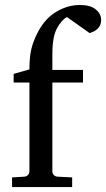

<svg xmlns="http://www.w3.org/2000/svg" viewBox="-20 -757 429 777"><path d="M389.2 -676.8Q389.2 -656.7 379.2 -645.3Q369.1 -633.8 357.9 -628.9Q346.7 -624 342.8 -623L251 -688Q229.5 -676.8 210.7 -642.6Q191.9 -608.4 191.9 -538.1V-474.1H315.9V-422.9H191.9V-64Q191.9 -54.7 198 -48.6Q204.1 -42.5 212.9 -42L272 -39.1V0H28.8V-39.1L78.1 -42Q86.9 -42.5 93 -48.6Q99.1 -54.7 99.1 -64V-422.9H35.2V-458L99.1 -476.1Q99.1 -525.4 106.7 -557.9Q114.3 -590.3 132.8 -626Q162.1 -682.6 208.3 -709.7Q254.4 -736.8 303.2 -736.8Q345.7 -736.8 367.4 -719Q389.2 -701.2 389.2 -676.8Z"/></svg>

Font: Charis
Style: Regular
Weight: 400
Designer: Walt Agee, Miriam Martin, Annie Olsen, Victor Gaultney, Lorna Priest, Alan Ward, Bob Hallissy, Martin Hosken, Sharon Cor
Foundry: SIL Global
Version: Version 7.000